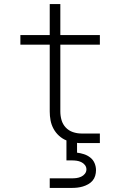

<svg xmlns="http://www.w3.org/2000/svg" viewBox="-20 -702 590 942"><path d="M224 220V173H332Q344 173 355.5 171.5Q367 170 378 165Q389 160 396.5 150.5Q404 141 404 129Q404 117 396.5 107.5Q389 98 378 93Q367 88 355.5 86.5Q344 85 332 85H306V-13Q286 -21 269.5 -36Q253 -51 242.5 -70.5Q232 -90 228 -111.5Q224 -133 224 -155V-483H80V-530H224V-682H276V-530H470V-483H276V-155Q276 -133 282 -112.5Q288 -92 302.5 -76.5Q317 -61 337.5 -54Q358 -47 379 -47H470V0H379Q374 0 368.5 0Q363 0 358 -1V47Q375 49 392 54.5Q409 60 423 71Q437 82 444 98.5Q451 115 451 133Q451 147 447 160.5Q443 174 434 184.5Q425 195 412.5 202Q400 209 386.5 213Q373 217 359.5 218.5Q346 220 332 220Z"/></svg>

Font: Lode Dark Term
Style: Regular
Weight: 400
Monospace: yes
Designer: Belleve Invis
Foundry: Belleve Invis
Version: Version 29.2.0